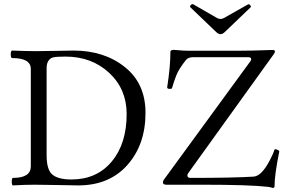

<svg xmlns="http://www.w3.org/2000/svg" viewBox="-20 -913 1400 949"><path d="M33.2 0ZM1218.3 -876.5 1091.3 -754.9Q1080.1 -744.1 1069.8 -744.1Q1059.1 -744.1 1048.3 -754.9L921.4 -876.5Q919.4 -878.4 919.4 -881.3Q919.4 -884.3 923.3 -888.4Q927.2 -892.6 931.6 -892.6Q933.6 -892.6 935.5 -891.6L1053.2 -823.7Q1061 -819.3 1069.8 -819.3Q1078.1 -819.3 1086.4 -823.7L1206.5 -891.6Q1207.5 -892.1 1209 -892.1Q1212.9 -892.1 1216.6 -887.7Q1220.2 -883.3 1220 -880.6Q1219.7 -877.9 1218.3 -876.5ZM1360.4 -164.1Q1336.9 -48.8 1336.9 8.3Q1336.9 14.6 1329.6 16.1Q1312.5 11.2 1302.7 10.3Q1211.4 0 980.5 0H802.2Q785.2 0 785.2 -11.7Q785.2 -18.1 790 -24.9L1217.3 -609.9Q1221.7 -615.7 1221.7 -620.1Q1221.7 -630.4 1206.5 -630.4H936Q909.2 -630.4 898.4 -615.7Q863.3 -570.8 851.3 -540.3Q839.4 -509.8 830.1 -477.1Q829.1 -473.6 818.4 -473.6Q807.6 -473.6 806.2 -480.5Q822.3 -584.5 822.3 -657.7Q822.3 -666.5 840.3 -666.5Q887.7 -662.1 912.1 -662.1H1147Q1221.2 -662.1 1326.7 -666Q1338.9 -666 1338.9 -659.2Q1338.9 -652.3 1332 -643.6L910.6 -57.6Q906.2 -51.8 906.2 -45.9Q906.2 -33.7 920.9 -33.7Q1133.3 -33.7 1233.4 -40Q1272.5 -42.5 1313 -119.6Q1332 -155.8 1335.9 -171.9Q1337.4 -177.7 1348.9 -173.6Q1360.4 -169.4 1360.4 -164.1ZM132.3 -90.8V-572.3Q132.3 -626 40 -626Q33.2 -626 33.2 -644.5Q33.2 -663.1 40 -663.1Q108.4 -660.2 157.5 -660.2Q206.5 -660.2 259.5 -661.6Q312.5 -663.1 343.3 -663.1Q495.1 -663.1 597.2 -581.5Q699.2 -500 699.2 -355.5Q699.2 -198.2 609.6 -97.4Q520 3.4 366.7 3.4Q343.3 3.4 271.7 1.7Q200.2 0 152.3 0Q104.5 0 44.4 3.4Q38.1 3.4 38.1 -14.9Q38.1 -33.2 44.4 -33.7Q132.3 -33.7 132.3 -90.8ZM210.4 -145.5Q210.4 -72.8 239.7 -49.3Q269 -25.9 333 -25.9Q458 -25.9 532 -114.3Q606 -202.6 606 -349.6Q606 -472.7 519.5 -553Q433.1 -633.3 303.2 -633.3Q256.8 -633.3 241.9 -629.2Q227.1 -625 218.8 -611.6Q210.4 -598.1 210.4 -576.7Z"/></svg>

Font: Junicode
Style: Regular
Weight: 400
Designer: Peter S. Baker
Foundry: Briery Creek Software
Version: Version 0.7.2